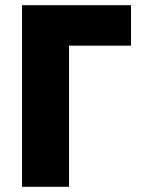

<svg xmlns="http://www.w3.org/2000/svg" viewBox="-20 -720 545 740"><path d="M65 0H246V-544H485V-700H65Z"/></svg>

Font: Fixel Text ExtraBold
Style: Regular
Weight: 800
Width: 4
Designer: AlfaBravo + MacPaw
Foundry: Kyrylo Tkachov, Marchela Mozhyna, Serhii Makarenko, Maria Weinstein, Zakhar Kryvoshyya
Version: Version 1.211